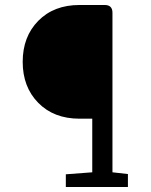

<svg xmlns="http://www.w3.org/2000/svg" viewBox="-20 -750 606 770"><path d="M350 -274H299Q196 -274 133.5 -337.5Q71 -401 71 -502Q71 -603 133.5 -666.5Q196 -730 299 -730H400Q431 -730 431 -699V-59L493 -52V0H244V-51L350 -59Z"/></svg>

Font: Fauna One
Style: Regular
Weight: 400
Version: Version 1.001